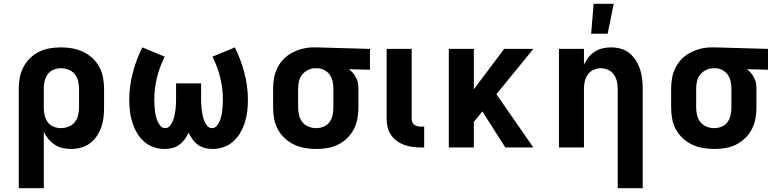

<svg xmlns="http://www.w3.org/2000/svg" viewBox="-20 -778 4090 1013"><path d="M79 215V-310Q79 -340 84.5 -369Q90 -398 103.5 -424Q117 -450 138.5 -471Q160 -492 186.5 -505Q213 -518 242 -523Q271 -528 301 -528Q331 -528 360.5 -523Q390 -518 417 -505.5Q444 -493 466.5 -472.5Q489 -452 503.5 -425.5Q518 -399 523.5 -369.5Q529 -340 529 -310V-210Q529 -184 526 -157.5Q523 -131 514 -106Q505 -81 490 -59Q475 -37 454 -21.5Q433 -6 407 1Q381 8 355 8Q332 8 310 3Q288 -2 269 -14.5Q250 -27 235.5 -44.5Q221 -62 211 -83V215ZM301 -102Q321 -102 341 -109.5Q361 -117 374 -133Q387 -149 392 -169.5Q397 -190 397 -210V-310Q397 -330 392 -350.5Q387 -371 374 -387Q361 -403 341.5 -410.5Q322 -418 301 -418Q281 -418 262 -410Q243 -402 231.5 -386Q220 -370 215.5 -350Q211 -330 211 -310V-210Q211 -190 215.5 -170Q220 -150 231.5 -134Q243 -118 262 -110Q281 -102 301 -102Z M848 8Q819 8 790 -2Q761 -12 739 -32Q717 -52 702 -78Q687 -104 678 -132.5Q669 -161 665.5 -191Q662 -221 662 -251Q662 -323 680.5 -393.5Q699 -464 731 -528L849 -479Q822 -426 808 -368Q794 -310 794 -251Q794 -236 795 -222Q796 -208 797.5 -193.5Q799 -179 802.5 -165Q806 -151 811.5 -138Q817 -125 827 -113.5Q837 -102 851 -102Q867 -102 877 -114.5Q887 -127 892.5 -141Q898 -155 901 -170Q904 -185 906 -200Q908 -215 908.5 -230Q909 -245 909 -260V-338H1041V-260Q1041 -245 1041.5 -230Q1042 -215 1044 -200Q1046 -185 1049 -170Q1052 -155 1057.5 -141Q1063 -127 1073 -114.5Q1083 -102 1099 -102Q1113 -102 1123 -113.5Q1133 -125 1138.5 -138Q1144 -151 1147.5 -165Q1151 -179 1152.5 -193.5Q1154 -208 1155 -222Q1156 -236 1156 -251Q1156 -310 1142 -368Q1128 -426 1101 -479L1219 -528Q1251 -464 1269.5 -393.5Q1288 -323 1288 -251Q1288 -221 1284.5 -191Q1281 -161 1272 -132.5Q1263 -104 1248 -78Q1233 -52 1211 -32Q1189 -12 1160 -2Q1131 8 1102 8Q1081 8 1061 3Q1041 -2 1024.5 -14Q1008 -26 996 -42.5Q984 -59 975 -78Q966 -59 954 -42.5Q942 -26 925.5 -14Q909 -2 889 3Q869 8 848 8Z M1649 8Q1619 8 1589.5 3Q1560 -2 1533 -14.5Q1506 -27 1483.5 -47.5Q1461 -68 1446.5 -94.5Q1432 -121 1426.5 -150.5Q1421 -180 1421 -210V-310Q1421 -339 1426 -367Q1431 -395 1444 -421Q1457 -447 1477.5 -467.5Q1498 -488 1523.5 -501Q1549 -514 1577 -521Q1605 -528 1634 -528H1650L1932 -520V-410L1821 -413Q1833 -404 1842.5 -392.5Q1852 -381 1859 -367.5Q1866 -354 1868.5 -339.5Q1871 -325 1871 -310V-210Q1871 -180 1865.5 -151Q1860 -122 1846.5 -96Q1833 -70 1811.5 -49Q1790 -28 1763.5 -15Q1737 -2 1708 3Q1679 8 1649 8ZM1649 -102Q1669 -102 1688 -110Q1707 -118 1718.5 -134Q1730 -150 1734.5 -170Q1739 -190 1739 -210V-310Q1739 -329 1735 -348Q1731 -367 1720.5 -382.5Q1710 -398 1693 -407.5Q1676 -417 1657 -418H1644Q1624 -418 1605.5 -409Q1587 -400 1574.5 -384.5Q1562 -369 1557.5 -349.5Q1553 -330 1553 -310V-210Q1553 -190 1558 -169.5Q1563 -149 1576 -133Q1589 -117 1608.5 -109.5Q1628 -102 1649 -102Z M2201 0Q2179 0 2156.5 -3Q2134 -6 2113 -13.5Q2092 -21 2073.5 -34.5Q2055 -48 2042.5 -66.5Q2030 -85 2025 -107Q2020 -129 2020 -152V-520H2152V-152Q2152 -142 2155.5 -133.5Q2159 -125 2166.5 -119.5Q2174 -114 2183 -112Q2192 -110 2201 -110H2218V0Z M2348 0V-520H2480V-307L2640 -520H2794L2599 -281L2794 0H2646L2525 -190L2480 -135V0Z M3239 215V-310Q3239 -330 3234.5 -349.5Q3230 -369 3218.5 -385Q3207 -401 3188.5 -409.5Q3170 -418 3150 -418Q3130 -418 3111.5 -409.5Q3093 -401 3081.5 -385Q3070 -369 3065.5 -349.5Q3061 -330 3061 -310V0H2929V-520H3061V-437Q3071 -458 3085 -475.5Q3099 -493 3118 -505.5Q3137 -518 3159.5 -523Q3182 -528 3204 -528Q3230 -528 3255.5 -521Q3281 -514 3301 -497.5Q3321 -481 3335 -459Q3349 -437 3357 -412.5Q3365 -388 3368 -362Q3371 -336 3371 -310V215ZM3099 -600 3112 -758H3218L3186 -600Z M3749 8Q3719 8 3689.5 3Q3660 -2 3633 -14.5Q3606 -27 3583.5 -47.5Q3561 -68 3546.5 -94.5Q3532 -121 3526.5 -150.5Q3521 -180 3521 -210V-310Q3521 -339 3526 -367Q3531 -395 3544 -421Q3557 -447 3577.5 -467.5Q3598 -488 3623.5 -501Q3649 -514 3677 -521Q3705 -528 3734 -528H3750L4032 -520V-410L3921 -413Q3933 -404 3942.5 -392.5Q3952 -381 3959 -367.5Q3966 -354 3968.5 -339.5Q3971 -325 3971 -310V-210Q3971 -180 3965.5 -151Q3960 -122 3946.5 -96Q3933 -70 3911.5 -49Q3890 -28 3863.5 -15Q3837 -2 3808 3Q3779 8 3749 8ZM3749 -102Q3769 -102 3788 -110Q3807 -118 3818.5 -134Q3830 -150 3834.5 -170Q3839 -190 3839 -210V-310Q3839 -329 3835 -348Q3831 -367 3820.5 -382.5Q3810 -398 3793 -407.5Q3776 -417 3757 -418H3744Q3724 -418 3705.5 -409Q3687 -400 3674.5 -384.5Q3662 -369 3657.5 -349.5Q3653 -330 3653 -310V-210Q3653 -190 3658 -169.5Q3663 -149 3676 -133Q3689 -117 3708.5 -109.5Q3728 -102 3749 -102Z"/></svg>

Font: Iosevka Aile Extrabold
Style: Regular
Weight: 800
Designer: Belleve Invis
Foundry: Belleve Invis
Version: Version 27.3.5; ttfautohint (v1.8.4)